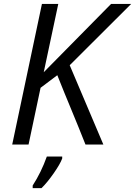

<svg xmlns="http://www.w3.org/2000/svg" viewBox="-20 -734 686 975"><path d="M504.9 0H414.1Q378.9 -88.9 342.8 -175.8Q306.6 -262.7 271 -352.1L186 -288.1L125 0H42L192.9 -713.9H275.9L202.1 -367.2L543.9 -713.9H646L334 -402.8ZM295.9 61V70.8Q285.2 99.6 252 147Q218.8 194.3 190.9 221.2H146V208Q189 141.6 217.8 61Z"/></svg>

Font: OpenSans-Italic
Style: Italic
Weight: 400
Italic angle: -12°
Foundry: Ascender Corporation
Version: Version 1.10